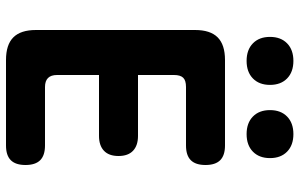

<svg xmlns="http://www.w3.org/2000/svg" viewBox="-199 -799 998 640"><g transform="rotate(90 300.0 -479.0)"><path d="M230 -440H433Q465 -440 482.5 -423.5Q500 -407 500 -375Q500 -343 482.5 -326.5Q465 -310 433 -310H230V-170Q230 -150 240 -140Q250 -130 270 -130H465Q498 -130 514 -114Q530 -98 530 -65Q530 -32 514 -16Q498 0 465 0H180Q129 0 104.5 -24.5Q80 -49 80 -100V-630Q80 -681 104.5 -705.5Q129 -730 180 -730H465Q498 -730 514 -714Q530 -698 530 -665Q530 -632 514 -616Q498 -600 465 -600H270Q248 -600 239 -590.5Q230 -581 230 -560ZM427 -802Q390 -802 368.5 -823Q347 -844 347 -880Q347 -916 368.5 -937Q390 -958 427 -958Q464 -958 485.5 -937Q507 -916 507 -880Q507 -844 485.5 -823Q464 -802 427 -802ZM183 -802Q146 -802 124.5 -823Q103 -844 103 -880Q103 -916 124.5 -937Q146 -958 183 -958Q220 -958 241.5 -937Q263 -916 263 -880Q263 -844 241.5 -823Q220 -802 183 -802Z"/></g></svg>

Font: Maple Mono ExtraBold
Style: Regular
Weight: 800
Monospace: yes
Designer: subframe7536
Version: Version 7.000